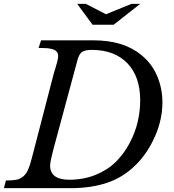

<svg xmlns="http://www.w3.org/2000/svg" viewBox="-49 -980 905 1000"><path d="M151.9 -730 165 -770H436Q595.2 -770 688 -692.9Q742.7 -647.9 769.8 -583.5Q796.9 -519 796.9 -446.8Q796.9 -357.9 758.5 -270.3Q720.2 -182.6 658.2 -121.1Q592.3 -55.7 508.3 -27.8Q424.3 0 320.8 0H-28.8L-18.1 -40Q16.6 -40 35.9 -43.7Q55.2 -47.4 71.3 -60.5Q87.4 -73.7 97.2 -95.9Q106.9 -118.2 117.2 -158.2L231.9 -600.1Q232.9 -603 239.3 -623.8Q245.6 -644.5 249.8 -661.1Q253.9 -677.7 253.9 -688Q253.9 -701.7 246.1 -710.9Q238.3 -720.2 224.4 -723.9Q210.4 -727.5 198.5 -728.8Q186.5 -730 170.9 -730ZM355 -668.9 236.8 -231Q211.9 -139.2 211.9 -118.2Q211.9 -43.9 312 -43.9Q387.2 -43.9 450.2 -69.8Q513.2 -95.7 555.2 -137.9Q597.2 -180.2 626.2 -234.9Q655.3 -289.6 668.2 -345.7Q681.2 -401.9 681.2 -457Q681.2 -581.5 614 -650.9Q546.9 -720.2 428.2 -720.2Q396 -720.2 379.9 -710.4Q363.8 -700.7 355 -668.9ZM543 -851.1H433.1L353 -960H397.9L502.9 -905.8L636.2 -960H681.2Z"/></svg>

Font: Libre Baskerville
Style: Italic
Weight: 400
Designer: Pablo Impallari, Rodrigo Fuenzalida
Foundry: Pablo Impallari, Rodrigo Fuenzalida
Version: Version 1.000